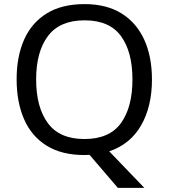

<svg xmlns="http://www.w3.org/2000/svg" viewBox="-20 -745 821 935"><path d="M720 -358Q720 -227 667.5 -135Q615 -43 512 -8L683 170H554L416 9Q410 9 403.5 9.5Q397 10 391 10Q280 10 206.5 -36Q133 -82 97 -165Q61 -248 61 -359Q61 -469 97 -551Q133 -633 206.5 -679Q280 -725 392 -725Q499 -725 572 -679.5Q645 -634 682.5 -551.5Q720 -469 720 -358ZM156 -358Q156 -223 213 -145.5Q270 -68 391 -68Q513 -68 569 -145.5Q625 -223 625 -358Q625 -493 569 -569.5Q513 -646 392 -646Q271 -646 213.5 -569.5Q156 -493 156 -358Z"/></svg>

Font: RS Noto Sans
Style: Regular
Weight: 400
Designer: Monotype Design Team
Foundry: Monotype Imaging Inc.
Version: Version 3.10